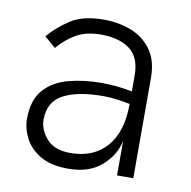

<svg xmlns="http://www.w3.org/2000/svg" viewBox="-61 -538 604 606"><g transform="rotate(10 240.5 -235.5)"><path d="M195 6Q139 6 105 -14.5Q71 -35 55.5 -65.5Q40 -96 40 -126Q40 -188 70 -221Q100 -254 148.5 -266.5Q197 -279 253 -279Q303 -279 351 -269V-320Q351 -378 317 -403.5Q283 -429 225 -429Q178 -429 146 -411Q114 -393 88 -362L52 -393Q77 -423 117 -450Q157 -477 225 -477Q272 -477 312.5 -461.5Q353 -446 378 -411.5Q403 -377 403 -321V0H351V-112Q343 -66 303 -30Q263 6 195 6ZM193 -44Q267 -44 309 -91.5Q351 -139 351 -229Q336 -232 312.5 -235.5Q289 -239 264 -239Q184 -239 138 -215Q92 -191 92 -133Q92 -101 117 -72.5Q142 -44 193 -44Z"/></g></svg>

Font: Lil Grotesk Light
Style: Regular
Weight: 300
Designer: Bastien Sozeau
Foundry: NBR — Bastien Sozeau
Version: Version 3.003; ttfautohint (v1.8.4.7-5d5b);gftools[0.9.33]